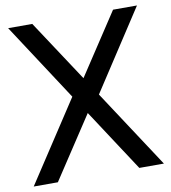

<svg xmlns="http://www.w3.org/2000/svg" viewBox="-79 -769 746 838"><g transform="rotate(-10 293.5 -350.0)"><path d="M353 -346 580 0H471L291 -275L110 0H3L237 -357L13 -700H120L299 -428L478 -700H584Z"/></g></svg>

Font: KoHo Medium
Style: Regular
Weight: 500
Version: Version 1.000; ttfautohint (v1.6)